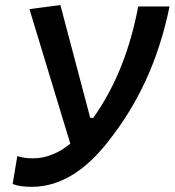

<svg xmlns="http://www.w3.org/2000/svg" viewBox="-20 -718 681 748"><path d="M104.5 9.8C223.1 9.8 319.8 -64 397 -161.1C519 -314 597.2 -482.9 640.6 -692.9H518.6C487.3 -529.3 432.6 -384.3 343.3 -258.8H331.5L215.3 -698.2L94.7 -682.6L253.9 -158.2C211.4 -123.5 162.1 -101.1 108.4 -101.1C77.6 -101.1 63 -105.5 47.4 -109.9L29.3 -1.5C49.3 7.3 75.2 9.8 104.5 9.8Z"/></svg>

Font: Cascadia Code SemiBold
Style: Italic
Weight: 600
Italic angle: -10°
Monospace: yes
Designer: Aaron Bell
Foundry: Saja Typeworks
Version: Version 2404.023